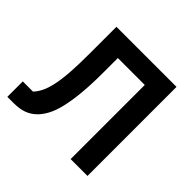

<svg xmlns="http://www.w3.org/2000/svg" viewBox="-171 -879 1064 1064"><g transform="rotate(45 361.5 -347.0)"><path d="M17 -117H97Q115 -136 128.5 -163Q142 -190 151.5 -232.5Q161 -275 165.5 -336.5Q170 -398 170 -485V-698H641V0H509V-581H298V-468Q298 -371 291 -301Q284 -231 272 -181.5Q260 -132 243 -100.5Q226 -69 206 -48Q178 -20 145 -8Q112 4 64 4H17Z"/></g></svg>

Font: IBM Plex Sans SmBld
Style: Regular
Weight: 600
Designer: Mike Abbink, Paul van der Laan, Pieter van Rosmalen
Foundry: Bold Monday
Version: Version 3.005